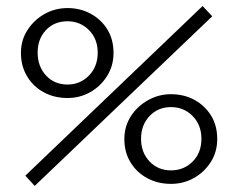

<svg xmlns="http://www.w3.org/2000/svg" viewBox="-20 -607 760 640"><path d="M95.7 12.7 64.5 -21.5 655.3 -586.9 687.5 -552.7ZM205.1 -280.3Q161.1 -280.3 126 -299.3Q90.8 -318.4 70.3 -352.5Q49.8 -386.7 49.8 -430.7Q49.8 -472.7 71.3 -506.3Q92.8 -540 127.9 -560.1Q163.1 -580.1 205.1 -580.1Q248 -580.1 282.7 -561Q317.4 -542 337.9 -508.8Q358.4 -475.6 358.4 -430.7Q358.4 -387.7 336.9 -353.5Q315.4 -319.3 280.8 -299.8Q246.1 -280.3 205.1 -280.3ZM205.1 -325.2Q247.1 -325.2 276.4 -355Q305.7 -384.8 305.7 -431.6Q305.7 -477.5 276.4 -506.8Q247.1 -536.1 205.1 -536.1Q161.1 -536.1 133.3 -506.8Q105.5 -477.5 105.5 -431.6Q105.5 -385.7 133.3 -355.5Q161.1 -325.2 205.1 -325.2ZM549.8 5.9Q505.9 5.9 470.7 -13.2Q435.5 -32.2 415 -65.9Q394.5 -99.6 394.5 -143.6Q394.5 -185.5 416 -219.2Q437.5 -252.9 473.1 -272.9Q508.8 -293 549.8 -293Q593.8 -293 628.4 -273.9Q663.1 -254.9 683.6 -221.7Q704.1 -188.5 704.1 -143.6Q704.1 -100.6 682.6 -66.9Q661.1 -33.2 626.5 -13.7Q591.8 5.9 549.8 5.9ZM549.8 -39.1Q592.8 -39.1 622.1 -68.4Q651.4 -97.7 651.4 -144.5Q651.4 -190.4 622.1 -220.2Q592.8 -250 549.8 -250Q506.8 -250 478.5 -220.2Q450.2 -190.4 450.2 -144.5Q450.2 -98.6 478.5 -68.8Q506.8 -39.1 549.8 -39.1Z"/></svg>

Font: Crimson Pro ExtraLight
Style: Italic
Weight: 250
Italic angle: -12°
Designer: Jacques Le Bailly
Foundry: Baron von Fonthausen
Version: Version 1.003